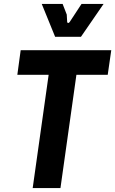

<svg xmlns="http://www.w3.org/2000/svg" viewBox="-20 -955 585 975"><path d="M146 0 227 -575H68L85 -700H545L527 -575H368L287 0ZM260 -768 192 -935H298L319 -881L321 -845Q321 -839 326 -838.5Q331 -838 335 -845L394 -935H506L391 -768Z"/></svg>

Font: Finlandica SemiBold
Style: Italic
Weight: 600
Italic angle: -8°
Designer: Niklas Ekholm, Juho Hiilivirta, Jaakko Suomalainen
Foundry: Helsinki Type Studio
Version: Version 1.063